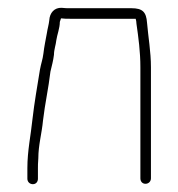

<svg xmlns="http://www.w3.org/2000/svg" viewBox="-20 -464 455 491"><path d="M77 -7V-34C77 -39 77 -48 78 -59C78 -93 87 -123 90 -156C95 -199 104 -238 109 -281C113 -298 116 -308 118 -324C118 -337 123 -350 124 -361C126 -375 133 -392 133 -408L136 -417H137C144 -416 151 -416 159 -416H327C328 -412 329 -408 329 -403C334 -368 339 -332 339 -292V-8C339 0 344 6 352 6C360 6 366 0 366 -8V-292C366 -332 359 -370 356 -406C354 -433 345 -443 316 -443H159C152 -443 145 -443 138 -444C119 -445 107 -431 106 -412C105 -402 101 -388 100 -380C97 -363 93 -345 91 -327C89 -311 85 -302 82 -285C75 -241 68 -203 63 -159C59 -119 50 -79 50 -34V-7C50 1 56 7 64 7C72 7 77 1 77 -7Z"/></svg>

Font: Electronic
Style: Lt
Weight: 300
Version: Version 1.011